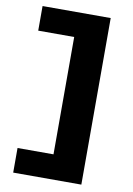

<svg xmlns="http://www.w3.org/2000/svg" viewBox="-96 -830 690 999"><g transform="rotate(10 249.0 -330.0)"><path d="M406 110H46V-20H236V-640H46V-770H406Z"/></g></svg>

Font: M PLUS 1 Black
Style: Regular
Weight: 900
Designer: Coji Morishita
Foundry: UNDERFOREST DESIGN
Version: Version 1.001